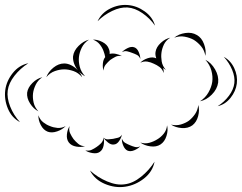

<svg xmlns="http://www.w3.org/2000/svg" viewBox="-238 -750 985 782"><g transform="rotate(-90 255.0 -358.5)"><path d="M149 -770Q167 -804 204.5 -819.5Q242 -835 280 -830Q317 -825 349 -799.5Q381 -774 389 -736Q368 -769 338 -792.5Q308 -816 278 -820Q248 -824 212.5 -810Q177 -796 149 -770ZM193 -695Q203 -715 225 -729Q247 -743 269 -741Q290 -738 308.5 -719.5Q327 -701 332 -679Q320 -697 301.5 -706Q283 -715 266 -717Q248 -719 228.5 -714.5Q209 -710 193 -695ZM133 -584Q119 -597 111.5 -618.5Q104 -640 110 -657Q117 -675 137.5 -685.5Q158 -696 177 -695Q159 -689 148.5 -675.5Q138 -662 133 -648Q127 -634 125.5 -617.5Q124 -601 133 -584ZM336 -505Q343 -519 355 -530Q344 -521 332 -517Q350 -532 357 -552Q364 -572 364 -590Q364 -608 357 -628Q350 -648 332 -663Q354 -655 371 -634Q388 -613 388 -590Q388 -575 380 -560Q372 -545 360 -534Q372 -544 387 -549.5Q402 -555 417 -554Q440 -551 459.5 -531.5Q479 -512 485 -489Q472 -509 452.5 -518.5Q433 -528 414 -530Q395 -532 374 -526.5Q353 -521 336 -505ZM51 -505Q46 -521 49.5 -541Q53 -561 66 -571Q79 -581 99 -579Q119 -577 133 -568Q117 -572 104 -566Q91 -560 80 -552Q70 -544 60.5 -532.5Q51 -521 51 -505ZM86 -430Q72 -426 54 -429.5Q36 -433 28 -445Q20 -456 23 -474.5Q26 -493 34 -504Q31 -490 36 -479Q41 -468 48 -458Q54 -449 63 -440Q72 -431 86 -430ZM-12 -222Q-53 -230 -80.5 -265Q-108 -300 -114 -342Q-120 -383 -102.5 -424.5Q-85 -466 -48 -485Q-76 -454 -92.5 -415Q-109 -376 -104 -343Q-100 -310 -73.5 -277Q-47 -244 -12 -222ZM359 -430Q372 -434 388 -432.5Q404 -431 414 -423Q426 -425 439 -430Q453 -435 466 -445.5Q479 -456 485 -473Q486 -455 475.5 -434.5Q465 -414 447 -408Q438 -404 427 -405Q430 -393 427 -379Q424 -365 418 -355Q421 -370 415 -381.5Q409 -393 402 -403Q394 -412 384 -420.5Q374 -429 359 -430ZM560 -454Q594 -438 611.5 -403Q629 -368 626 -331Q623 -294 600 -262Q577 -230 542 -220Q572 -241 593 -271.5Q614 -302 616 -332Q618 -361 602 -394.5Q586 -428 560 -454ZM98 -355Q86 -357 72.5 -366Q59 -375 58 -387Q56 -399 66 -411.5Q76 -424 86 -430Q78 -421 79 -410.5Q80 -400 81 -391Q83 -381 85.5 -371Q88 -361 98 -355ZM51 -280Q41 -289 34.5 -304.5Q28 -320 33 -332Q38 -343 53.5 -349.5Q69 -356 82 -355Q70 -351 64.5 -341.5Q59 -332 55 -322Q51 -313 48 -302Q45 -291 51 -280ZM434 -355Q443 -347 450.5 -332Q458 -317 454 -305Q450 -293 434.5 -286.5Q419 -280 406 -280Q418 -284 423 -294Q428 -304 431 -313Q435 -323 437.5 -333.5Q440 -344 434 -355ZM136 -171Q116 -166 92.5 -173.5Q69 -181 58 -198Q47 -215 50.5 -239.5Q54 -264 66 -280Q60 -261 65 -243Q70 -225 79 -211Q87 -197 101.5 -185Q116 -173 136 -171ZM362 -176Q365 -182 370 -187Q359 -184 349 -185Q365 -190 373.5 -201.5Q382 -213 387 -225Q393 -237 395.5 -251Q398 -265 391 -280Q403 -269 409.5 -249.5Q416 -230 409 -215Q423 -220 435 -218Q455 -215 472 -196.5Q489 -178 493 -158Q482 -176 465 -184Q448 -192 431 -194Q415 -196 396.5 -193Q378 -190 362 -176ZM219 -44Q198 -38 173.5 -44.5Q149 -51 136 -68Q123 -86 125 -111.5Q127 -137 139 -155Q134 -134 139.5 -115Q145 -96 155 -82Q166 -68 182 -57Q198 -46 219 -44ZM493 -142Q508 -124 512 -97Q516 -70 504 -50Q493 -30 467 -20.5Q441 -11 419 -15Q442 -19 458 -32.5Q474 -46 484 -62Q493 -78 497 -99Q501 -120 493 -142ZM403 -15Q391 9 364 24.5Q337 40 310 37Q283 33 261 11Q239 -11 234 -37Q248 -15 270 -2.5Q292 10 313 13Q335 16 359 9.5Q383 3 403 -15ZM415 60Q400 88 369 102.5Q338 117 306 113Q275 109 248 87.5Q221 66 214 35Q231 62 256.5 81Q282 100 308 103Q333 106 362 94Q391 82 415 60Z"/></g></svg>

Font: Rubik Puddles
Style: Regular
Weight: 400
Designer: Hubert and Fischer, NaN
Foundry: Hubert and Fischer, NaN
Version: Version 2.200